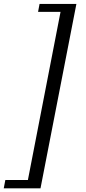

<svg xmlns="http://www.w3.org/2000/svg" viewBox="-85 -769 452 1005"><path d="M127 216.8H-65.4L-57.1 173.3H61L231.9 -707H114.3L122.1 -748.5H314.9Z"/></svg>

Font: Dai Banna SIL Book
Style: Oblique
Weight: 400
Italic angle: -11°
Designer: Victor Gaultney
Foundry: SIL International
Version: Version 2.000